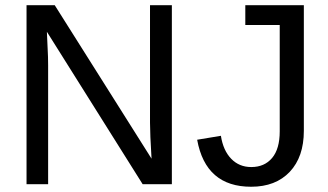

<svg xmlns="http://www.w3.org/2000/svg" viewBox="-20 -708 1262 738"><path d="M165 -457V0H82V-688H190.4L562.5 -98.1Q556.6 -194.3 556.6 -236.8V-688H640.6V0H528.3L160.2 -585.9Q161.1 -553.7 163.1 -521.5Q165 -489.3 165 -457ZM945.3 9.8Q770.5 9.8 737.8 -170.9L829.1 -186Q837.9 -129.4 868.7 -97.7Q899.4 -65.9 945.8 -65.9Q996.6 -65.9 1025.9 -100.8Q1055.2 -135.7 1055.2 -203.1V-611.8H922.9V-688H1147.9V-205.1Q1147.9 -105 1093.8 -47.6Q1039.6 9.8 945.3 9.8Z"/></svg>

Font: Arimo Nerd Font
Style: Regular
Weight: 400
Designer: Steve Matteson
Foundry: Monotype Imaging Inc.
Version: Version 1.33;Nerd Fonts 3.2.1